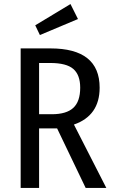

<svg xmlns="http://www.w3.org/2000/svg" viewBox="-20 -928 564 948"><path d="M365 -834 177 -755 154 -803 328 -908ZM403 0 262 -294H173V0H82V-689H229Q472 -689 472 -495Q472 -357 345 -313L505 0ZM173 -364H236Q308 -364 342 -395.5Q376 -427 376 -495Q376 -558 342 -587.5Q308 -617 228 -617H173Z"/></svg>

Font: Fira Sans Condensed
Style: Regular
Weight: 400
Width: 3
Designer: Carrois Corporate & Edenspiekermann AG
Foundry: Carrois Corporate GbR & Edenspiekermann AG
Version: Version 4.202;PS 004.202;hotconv 1.0.88;makeotf.lib2.5.64775